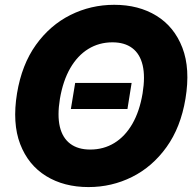

<svg xmlns="http://www.w3.org/2000/svg" viewBox="-20 -757 800 787"><path d="M519.5 -417 502.4 -310.1H270.5L288.1 -417ZM342.8 9.8Q242.2 9.8 168.9 -35.4Q95.7 -80.6 62.7 -166.5Q29.8 -252.4 49.8 -374.5Q69.3 -492.2 127.2 -573Q185.1 -653.8 268.8 -695.6Q352.5 -737.3 448.2 -737.3Q548.3 -737.3 621.3 -692.4Q694.3 -647.5 727.5 -561.5Q760.7 -475.6 740.2 -352.1Q720.7 -234.9 662.6 -154.1Q604.5 -73.2 521.2 -31.7Q438 9.8 342.8 9.8ZM349.6 -144Q404.8 -144 448.7 -170.9Q492.7 -197.8 522.5 -249.3Q552.2 -300.8 564.5 -374.5Q575.7 -443.4 564.7 -489.7Q553.7 -536.1 522.2 -559.8Q490.7 -583.5 440.9 -583.5Q386.2 -583.5 342 -556.4Q297.9 -529.3 268.1 -477.8Q238.3 -426.3 225.6 -352.1Q214.4 -283.7 225.3 -237.5Q236.3 -191.4 268.1 -167.7Q299.8 -144 349.6 -144Z"/></svg>

Font: Inter Tight ExtraBold
Style: Italic
Weight: 800
Italic angle: -9.39999°
Designer: Rasmus Andersson
Foundry: rsms
Version: Version 3.004